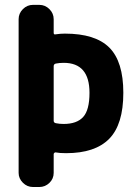

<svg xmlns="http://www.w3.org/2000/svg" viewBox="-20 -750 540 770"><path d="M235.4 -252.9Q288.1 -252.9 313.5 -280.8Q338.9 -308.6 338.9 -377.9Q338.9 -498 235.4 -498Q218.8 -498 204.1 -495.1Q195.3 -493.2 195.3 -484.4V-265.6Q195.3 -257.8 204.1 -255.9Q218.8 -252.9 235.4 -252.9ZM240.2 -615.2Q362.3 -615.2 418.5 -559.1Q474.6 -502.9 474.6 -377.9Q474.6 -251 418 -193.4Q361.3 -135.7 245.1 -135.7Q218.8 -135.7 204.1 -138.7Q201.2 -139.6 198.2 -137.2Q195.3 -134.8 195.3 -131.8V-56.6Q195.3 -33.2 178.2 -16.6Q161.1 0 137.7 0H112.3Q88.9 0 71.8 -17.1Q54.7 -34.2 54.7 -56.6V-672.9Q54.7 -696.3 71.8 -713.4Q88.9 -730.5 112.3 -730.5H137.7Q161.1 -730.5 178.2 -713.4Q195.3 -696.3 195.3 -672.9V-618.2Q195.3 -610.4 203.1 -612.3Q221.7 -615.2 240.2 -615.2Z"/></svg>

Font: Rounded Mgen+ 1m bold
Style: Bold
Weight: 700
Designer: [Source Han Sans]
Ryoko NISHIZUKA  (kana & ideographs); Paul D. Hunt (Latin, Greek & Cyrillic); Wenlong ZHANG  (bopomofo
Version: Version 1.059.20150602